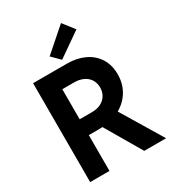

<svg xmlns="http://www.w3.org/2000/svg" viewBox="-224 -1085 1096 1210"><g transform="rotate(-30 324.0 -480.0)"><path d="M70.3 -719.7H317.4Q387.2 -719.7 442.4 -694.1Q497.6 -668.5 529.1 -619.4Q560.5 -570.3 560.5 -502.9Q561 -437.5 530.3 -384Q499.5 -330.6 442.9 -298.3L623 0H463.9L310.5 -261.7Q293.9 -260.7 285.2 -260.7H210.9V0H70.3ZM245.1 -813.5 412.1 -960 476.6 -877 302.7 -755.9ZM301.8 -376Q337.4 -376 365 -389.6Q392.6 -403.3 407.7 -428Q422.9 -452.6 422.9 -485.4Q422.9 -518.6 407.2 -543.2Q391.6 -567.9 362.8 -581.3Q334 -594.7 295.9 -594.7H210.9V-376Z"/></g></svg>

Font: Reddit Sans Fudge
Style: Bold
Weight: 700
Designer: Stephen Hutchings
Foundry: Reddit
Version: Version 1.013